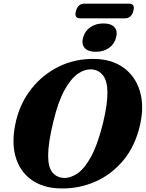

<svg xmlns="http://www.w3.org/2000/svg" viewBox="-20 -1044 821 1077"><path d="M509.5 -713.5Q607.5 -712 673.5 -664Q739.5 -616 764.5 -533.2Q789.5 -450.5 766 -345Q739 -225 671.8 -144.5Q604.5 -64 512.5 -24.2Q420.5 15.5 319 13Q220 11 154.5 -36.8Q89 -84.5 66 -169.8Q43 -255 71 -370Q95.5 -470 158 -548.2Q220.5 -626.5 310.8 -670.8Q401 -715 509.5 -713.5ZM338.5 -46Q375.5 -44.5 414.8 -71.2Q454 -98 490.8 -165Q527.5 -232 557.5 -352Q570.5 -407 576.8 -449.5Q583 -492 582.5 -524.5Q582.5 -589.5 558 -620.8Q533.5 -652 495.5 -654.5Q456 -657.5 416.2 -629.8Q376.5 -602 341 -537Q305.5 -472 279.5 -363Q264 -300 257 -252.8Q250 -205.5 250 -172Q250 -106 274.2 -76.8Q298.5 -47.5 338.5 -46ZM517.5 -753.5Q474.5 -753.5 455.2 -774.8Q436 -796 446 -833Q456 -869.5 486.5 -891Q517 -912.5 560 -912.5Q603.5 -912.5 622.2 -891Q641 -869.5 631 -833Q621.5 -796.5 591.2 -775Q561 -753.5 517.5 -753.5ZM406 -982Q417 -1023.5 454 -1023.5H703.5Q739.5 -1023.5 728 -982.5Q717 -941 680.5 -941H431Q394.5 -941 406 -982Z"/></svg>

Font: Fraunces 9pt
Style: Bold Italic
Weight: 700
Italic angle: -16°
Version: Version 1.000;[b76b70a41]